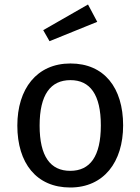

<svg xmlns="http://www.w3.org/2000/svg" viewBox="-20 -821 624 853"><path d="M293 -465C380 -465 428 -401 428 -264C428 -126 380 -62 292 -62C204 -62 156 -126 156 -263C156 -401 205 -465 293 -465ZM293 -539C143 -539 57 -426 57 -263C57 -96 142 12 292 12C441 12 527 -101 527 -264C527 -431 443 -539 293 -539ZM371 -801 172 -687 200 -638 412 -724Z"/></svg>

Font: Fira Math
Style: Regular
Weight: 400
Designer: Xiangdong Zeng
Foundry: Xiangdong Zeng
Version: Version 0.3.4